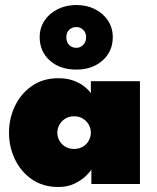

<svg xmlns="http://www.w3.org/2000/svg" viewBox="-20 -735 627 767"><path d="M345 0V-57.5Q340 -48.5 322.8 -31.8Q305.5 -15 277.8 -1.5Q250 12 213 12Q151.5 12 107.2 -18.8Q63 -49.5 39.5 -99Q16 -148.5 16 -205Q16 -261.5 39.5 -311Q63 -360.5 107.2 -391.5Q151.5 -422.5 213 -422.5Q248 -422.5 274 -412.8Q300 -403 317.2 -389.2Q334.5 -375.5 343 -362.5V-410.5H539V0ZM209 -205Q209 -188 217.5 -173Q226 -158 241 -149Q256 -140 276 -140Q296 -140 311 -149Q326 -158 334.5 -173Q343 -188 343 -205Q343 -222 334.5 -237Q326 -252 311 -261.2Q296 -270.5 276 -270.5Q256 -270.5 241 -261.2Q226 -252 217.5 -237Q209 -222 209 -205ZM285 -457Q219.5 -457 179 -493.2Q138.5 -529.5 138.5 -586.5Q138.5 -624 158 -653Q177.5 -682 210.8 -698.5Q244 -715 285 -715Q326 -715 359 -698.5Q392 -682 411.2 -653Q430.5 -624 430.5 -586.5Q430.5 -529.5 389.5 -493.2Q348.5 -457 285 -457ZM285 -544Q301 -544 312.5 -555.8Q324 -567.5 324 -586.5Q324 -605 312.2 -616Q300.5 -627 285 -627Q268 -627 256.5 -616Q245 -605 245 -586.5Q245 -566.5 256.2 -555.2Q267.5 -544 285 -544Z"/></svg>

Font: League Spartan Thin Black
Style: Regular
Weight: 900
Version: Version 2.002